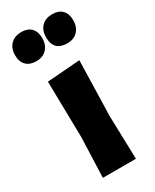

<svg xmlns="http://www.w3.org/2000/svg" viewBox="-187 -742 643 794"><g transform="rotate(-30 134.5 -345.5)"><path d="M64 -691Q94 -691 110.5 -674Q127 -657 127 -626Q127 -594 108.5 -574.5Q90 -555 59 -555Q28 -555 11 -572Q-6 -589 -6 -620Q-6 -653 13 -672Q32 -691 64 -691ZM212 -691Q242 -691 258.5 -674Q275 -657 275 -626Q275 -594 256.5 -574.5Q238 -555 207 -555Q142 -555 142 -620Q142 -653 160.5 -672Q179 -691 212 -691ZM55 0 62 -191 57 -458 214 -470 207 -207 213 0Z"/></g></svg>

Font: Alegreya Sans SC ExtraBold
Style: Regular
Weight: 800
Designer: Juan Pablo del Peral
Foundry: Huerta Tipografica
Version: Version 2.007